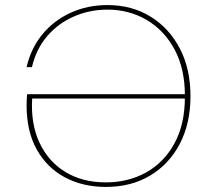

<svg xmlns="http://www.w3.org/2000/svg" viewBox="-20 -730 832 758"><path d="M710 -348V-352Q710 -458 669.5 -534Q629 -610 559.5 -651Q490 -692 404 -692Q334 -692 272 -665Q210 -638 166.5 -587.5Q123 -537 106 -465H85Q102 -539 147 -594Q192 -649 258.5 -679.5Q325 -710 404 -710Q501 -710 575 -664Q649 -618 690.5 -537.5Q732 -457 732 -351Q732 -243 690 -162.5Q648 -82 573 -37Q498 8 398 8Q307 8 236 -30Q165 -68 125 -140Q85 -212 85 -313Q85 -324 85.5 -335.5Q86 -347 87 -358H717V-341H107Q101 -242 135.5 -167.5Q170 -93 237.5 -51.5Q305 -10 398 -10Q486 -10 556.5 -49Q627 -88 668.5 -163.5Q710 -239 710 -348Z"/></svg>

Font: Poppins Variable
Style: Regular
Weight: 100
Designer: Jonny Pinhorn
Foundry: Indian Type Foundry
Version: Version 6.000